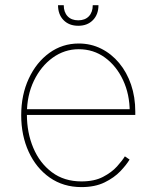

<svg xmlns="http://www.w3.org/2000/svg" viewBox="-20 -725 612 756"><path d="M300.8 11.7Q229.5 11.7 176 -25.6Q122.6 -63 93 -127.2Q63.5 -191.4 63.5 -271.5Q63.5 -351.6 93.3 -415.5Q123 -479.5 174.3 -516.6Q225.6 -553.7 290 -553.7Q337.9 -553.7 378.4 -533.4Q418.9 -513.2 449.2 -476.8Q479.5 -440.4 496.1 -391.6Q512.7 -342.8 512.7 -285.2V-272.5H75.2V-294.9H500.5L490.7 -285.2Q490.7 -353.5 464.6 -409.4Q438.5 -465.3 393.3 -498.3Q348.1 -531.2 290 -531.2Q233.9 -531.2 187.5 -497.8Q141.1 -464.4 113.5 -407Q85.9 -349.6 85.9 -277.3V-274.4Q85.9 -202.6 111.1 -142.8Q136.2 -83 184.3 -46.9Q232.4 -10.7 300.8 -10.7Q351.6 -10.7 385.7 -28.6Q419.9 -46.4 440.9 -69.8Q461.9 -93.3 471.7 -109.4L490.2 -96.7Q478 -76.2 453.9 -50.8Q429.7 -25.4 391.8 -6.8Q354 11.7 300.8 11.7ZM288.1 -623.5Q252 -623.5 230.2 -645.8Q208.5 -668 208.5 -704.6H231Q231 -677.2 246.1 -661.1Q261.2 -645 288.1 -645Q314.9 -645 330.1 -661.1Q345.2 -677.2 345.2 -704.6H367.7Q367.7 -668 345.9 -645.8Q324.2 -623.5 288.1 -623.5Z"/></svg>

Font: Inter Tight Thin
Style: Regular
Weight: 250
Designer: Rasmus Andersson
Foundry: rsms
Version: Version 3.004